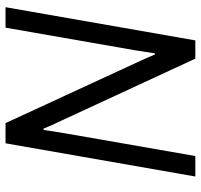

<svg xmlns="http://www.w3.org/2000/svg" viewBox="-36 -690 726 694"><g transform="rotate(-90 327.0 -343.0)"><path d="M36 0 156 -686H229L446 -216Q450 -207 456 -194.5Q462 -182 467.5 -168.5Q473 -155 477 -146H481Q484 -163 487 -183.5Q490 -204 493 -222L574 -686H648L528 0H462L243 -473Q237 -486 226.5 -508.5Q216 -531 209 -549L204 -548Q202 -532 198.5 -509.5Q195 -487 192 -470L110 0Z"/></g></svg>

Font: Archivo SemiCondensed Light
Style: Italic
Weight: 300
Width: 4
Italic angle: -10°
Designer: Hector Gatti
Foundry: Omnibus-Type
Version: Version 2.001